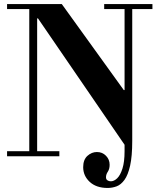

<svg xmlns="http://www.w3.org/2000/svg" viewBox="-20 -774 783 951"><path d="M513 157Q457 157 424.5 127Q392 97 392 54Q392 17 413 -2Q434 -21 460 -21Q487 -21 505 -2.5Q523 16 523 42Q523 63 514 76.5Q505 90 505 104Q505 114 512 119Q519 124 529 124Q545 124 560.5 109Q576 94 586.5 61Q597 28 597 -25V-57L168 -683H164V-25H274V0H15V-25H125V-729H15V-754H286L593 -328H597V-729H496V-754H735V-729H635V-76Q635 0 624.5 46.5Q614 93 596.5 117Q579 141 557.5 149Q536 157 513 157Z"/></svg>

Font: Libre Bodoni
Style: Regular
Weight: 400
Designer: Pablo Impallari, Rodrigo Fuenzalida
Foundry: Impallari Type
Version: Version 2.005;gftools[0.9.23]